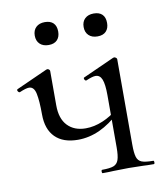

<svg xmlns="http://www.w3.org/2000/svg" viewBox="-83 -618 592 677"><g transform="rotate(-10 212.5 -280.0)"><path d="M56 -241Q56 -290 50.5 -316Q45 -342 27 -342Q16 -342 -7 -332H-8Q-12 -332 -14.5 -337Q-17 -342 -13 -344L98 -394L102 -395Q105 -395 108 -392.5Q111 -390 111 -387V-264Q111 -216 135 -191Q159 -166 200 -166Q230 -166 261 -179Q292 -192 315 -213L319 -201Q246 -131 166 -131Q113 -131 84.5 -159.5Q56 -188 56 -241ZM231 -12Q259 -12 272 -17Q285 -22 290 -36.5Q295 -51 295 -81V-268Q295 -307 288 -324.5Q281 -342 265 -342Q254 -342 231 -332H230Q226 -332 224 -337.5Q222 -343 226 -344L337 -394L341 -395Q344 -395 347.5 -392.5Q351 -390 351 -387V-81Q351 -51 355.5 -36.5Q360 -22 373 -17Q386 -12 414 -12Q417 -12 417 -6Q417 0 414 0Q389 0 374 -1L324 -2L270 -1Q256 0 231 0Q228 0 228 -6Q228 -12 231 -12ZM79 -519Q79 -538 90.5 -549Q102 -560 122 -560Q142 -560 152.5 -549.5Q163 -539 163 -519Q163 -500 152.5 -489Q142 -478 122 -478Q102 -478 90.5 -489Q79 -500 79 -519ZM254 -519Q254 -538 265.5 -549Q277 -560 297 -560Q317 -560 327.5 -549.5Q338 -539 338 -519Q338 -500 327.5 -489Q317 -478 297 -478Q277 -478 265.5 -489Q254 -500 254 -519Z"/></g></svg>

Font: Cormorant Infant
Style: Regular
Weight: 400
Designer: Christian Thalmann (Catharsis Fonts)
Foundry: Catharsis Fonts
Version: Version 4.000